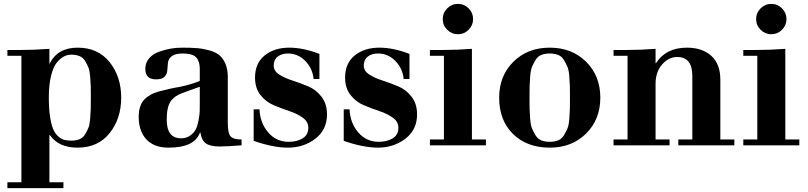

<svg xmlns="http://www.w3.org/2000/svg" viewBox="-20 -747 4152 987"><path d="M18 220V190H90V-460H18V-490H80Q158 -490 234 -496V-421H236Q276 -502 379 -502Q484 -502 543.5 -427.5Q603 -353 603 -245Q603 -137 543.5 -62.5Q484 12 379 12Q281 12 236 -53H234V190H306V220ZM347 -466Q327 -466 309 -457Q291 -448 272.5 -426Q254 -404 242.5 -357.5Q231 -311 231 -245Q231 -190 237 -149.5Q243 -109 252.5 -85.5Q262 -62 277.5 -47.5Q293 -33 309 -28.5Q325 -24 347 -24Q371 -24 389 -31.5Q407 -39 417.5 -56.5Q428 -74 434.5 -90Q441 -106 443.5 -137Q446 -168 446.5 -187Q447 -206 447 -245Q447 -284 446.5 -303Q446 -322 443.5 -353Q441 -384 434.5 -400Q428 -416 417.5 -433.5Q407 -451 389 -458.5Q371 -466 347 -466Z M1151 -351V-114Q1151 -64 1164.5 -47Q1178 -30 1222 -30V0Q1148 6 1110 6Q1062 6 1039.5 -9Q1017 -24 1010 -66H1008Q981 12 846 12Q772 12 732.5 -30.5Q693 -73 693 -147Q693 -176 700.5 -198.5Q708 -221 721.5 -235Q735 -249 754.5 -260Q774 -271 797.5 -277Q821 -283 848.5 -289.5Q876 -296 907 -301Q967 -314 1007 -331V-393Q1007 -432 988.5 -452Q970 -472 919 -472Q881 -472 863.5 -458.5Q846 -445 843.5 -425.5Q841 -406 840 -386Q839 -366 826 -352.5Q813 -339 782 -339Q727 -339 727 -393Q727 -424 746 -446.5Q765 -469 796 -480.5Q827 -492 857 -497Q887 -502 917 -502Q962 -502 993 -499.5Q1024 -497 1056.5 -488Q1089 -479 1108 -463Q1127 -447 1139 -419Q1151 -391 1151 -351ZM1007 -215V-301L921 -270Q877 -255 857 -225.5Q837 -196 837 -132Q837 -36 911 -36Q938 -36 957.5 -50Q977 -64 986 -81.5Q995 -99 1000.5 -127.5Q1006 -156 1006.5 -173Q1007 -190 1007 -215Z M1284 -23V-185H1314Q1317 -115 1358.5 -66.5Q1400 -18 1464 -18Q1507 -18 1536 -36Q1565 -54 1565 -90Q1565 -121 1537 -141.5Q1509 -162 1468.5 -175.5Q1428 -189 1387.5 -206Q1347 -223 1319 -258.5Q1291 -294 1291 -348Q1291 -422 1340.5 -462Q1390 -502 1467 -502Q1539 -502 1622 -470V-341H1592Q1587 -395 1549.5 -433.5Q1512 -472 1460 -472Q1428 -472 1407.5 -456Q1387 -440 1387 -410Q1387 -382 1415 -364Q1443 -346 1483.5 -333Q1524 -320 1564.5 -303Q1605 -286 1633 -249.5Q1661 -213 1661 -159Q1661 -80 1601 -34Q1541 12 1460 12Q1384 12 1284 -23Z M1747 -23V-185H1777Q1780 -115 1821.5 -66.5Q1863 -18 1927 -18Q1970 -18 1999 -36Q2028 -54 2028 -90Q2028 -121 2000 -141.5Q1972 -162 1931.5 -175.5Q1891 -189 1850.5 -206Q1810 -223 1782 -258.5Q1754 -294 1754 -348Q1754 -422 1803.5 -462Q1853 -502 1930 -502Q2002 -502 2085 -470V-341H2055Q2050 -395 2012.5 -433.5Q1975 -472 1923 -472Q1891 -472 1870.5 -456Q1850 -440 1850 -410Q1850 -382 1878 -364Q1906 -346 1946.5 -333Q1987 -320 2027.5 -303Q2068 -286 2096 -249.5Q2124 -213 2124 -159Q2124 -80 2064 -34Q2004 12 1923 12Q1847 12 1747 -23Z M2190 0V-30H2262V-460H2190V-490H2252Q2329 -490 2406 -496V-30H2478V0ZM2279 -594Q2256 -617 2256 -649Q2256 -681 2279 -704Q2302 -727 2334 -727Q2366 -727 2389 -704Q2412 -681 2412 -649Q2412 -617 2389 -594Q2366 -571 2334 -571Q2302 -571 2279 -594Z M2909.5 -186.5Q2910 -206 2910 -245Q2910 -284 2909.5 -303.5Q2909 -323 2906.5 -355Q2904 -387 2897 -403.5Q2890 -420 2879 -438.5Q2868 -457 2849.5 -464.5Q2831 -472 2806 -472Q2781 -472 2762.5 -464.5Q2744 -457 2733 -438.5Q2722 -420 2715 -403.5Q2708 -387 2705.5 -355Q2703 -323 2702.5 -303.5Q2702 -284 2702 -245Q2702 -206 2702.5 -186.5Q2703 -167 2705.5 -135Q2708 -103 2715 -86.5Q2722 -70 2733 -51.5Q2744 -33 2762.5 -25.5Q2781 -18 2806 -18Q2831 -18 2849.5 -25.5Q2868 -33 2879 -51.5Q2890 -70 2897 -86.5Q2904 -103 2906.5 -135Q2909 -167 2909.5 -186.5ZM2806 12Q2689 12 2617.5 -58Q2546 -128 2546 -245Q2546 -357 2619 -429.5Q2692 -502 2806 -502Q2920 -502 2993 -429.5Q3066 -357 3066 -245Q3066 -133 2993 -60.5Q2920 12 2806 12Z M3134 0V-30H3206V-460H3134V-490H3196Q3273 -490 3350 -496V-422H3352Q3403 -502 3511 -502Q3590 -502 3636.5 -460Q3683 -418 3683 -337V-30H3755V0H3467V-30H3539V-357Q3539 -454 3461 -454Q3417 -454 3383.5 -415.5Q3350 -377 3350 -316V-30H3422V0Z M3801 0V-30H3873V-460H3801V-490H3863Q3940 -490 4017 -496V-30H4089V0ZM3890 -594Q3867 -617 3867 -649Q3867 -681 3890 -704Q3913 -727 3945 -727Q3977 -727 4000 -704Q4023 -681 4023 -649Q4023 -617 4000 -594Q3977 -571 3945 -571Q3913 -571 3890 -594Z"/></svg>

Font: Justus
Style: Bold
Weight: 700
Version: Version 001.001